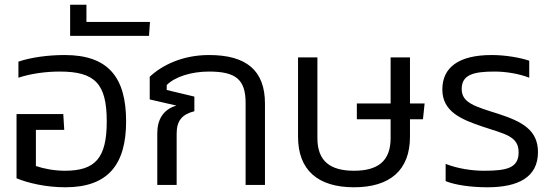

<svg xmlns="http://www.w3.org/2000/svg" viewBox="-20 -783 2348 813"><path d="M233 -480C382 -480 432 -429 432 -269C432 -114 384 -60 255 -60C212 -60 167 -68 132 -80V-233H252L248 -300H50V-28C99 -8 174 10 257 10C437 10 514 -86 514 -269C514 -456 438 -550 254 -550C183 -550 111 -540 58 -522V-454C113 -472 176 -480 233 -480Z M277 -763V-631H611L615 -690H346V-763Z M803 -312V-374L686 -402V-423C721 -458 790 -480 865 -480C978 -480 1020 -447 1020 -347V0H1102V-344C1102 -486 1022 -550 865 -550C750 -550 664 -505 614 -458V-362L727 -336C669 -319 646 -274 646 -219V0H728V-217C728 -273 752 -299 803 -312Z M1479 -60C1379 -60 1324 -100 1324 -198V-540H1242V-204C1242 -62 1327 10 1479 10C1631 10 1716 -62 1716 -204V-278H1771L1778 -345H1716V-540H1634V-345H1491V-278H1634V-198C1634 -100 1579 -60 1479 -60Z M2176 -138C2176 -72 2127 -60 2030 -60C1978 -60 1918 -69 1867 -89V-16C1909 1 1977 10 2044 10C2172 10 2258 -31 2258 -139C2258 -234 2188 -269 2090 -301C1992 -332 1935 -347 1935 -406C1935 -466 1983 -480 2074 -480C2123 -480 2177 -471 2221 -454V-526C2182 -539 2121 -550 2062 -550C1923 -550 1853 -498 1853 -404C1853 -310 1934 -277 2023 -247C2118 -215 2176 -207 2176 -138Z"/></svg>

Font: Kanit Light
Style: Regular
Weight: 300
Designer: Katatrad Team
Foundry: CadsonDemak
Version: Version 1.000;PS 001.000;hotconv 1.0.88;makeotf.lib2.5.64775